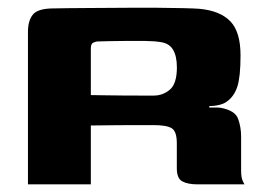

<svg xmlns="http://www.w3.org/2000/svg" viewBox="-20 -482 694 502"><path d="M348.3 -154.9Q348.3 -154.9 328.6 -154.9Q308.8 -154.9 279 -154.6Q249.2 -154.3 217.5 -153.9V0H53.1V-398.9Q53.1 -427.9 65.9 -443.8Q78.8 -459.7 118.7 -460Q133.7 -460.3 164 -460.7Q194.2 -461 233 -461.2Q271.8 -461.3 313.4 -461.7Q355.1 -462 393.2 -461.7Q431.3 -461.3 459.8 -460.7Q488.2 -460 501.2 -459Q555.3 -454 582.1 -426.4Q608.9 -398.9 608.9 -337Q608.9 -281.2 600.5 -255.4Q592 -229.6 572.9 -216.3Q566.4 -211.2 554 -207.9Q541.5 -204.7 527.2 -204.7V-200.9Q534 -200.9 542.5 -200.9Q551 -200.9 556.8 -200.2Q594.8 -193.2 602.6 -171.3Q610.4 -149.4 610.4 -125.4V-36.6Q610.4 -18.2 614.4 -9.6Q618.3 -1 619.3 0H496.5Q470.9 0 456.6 -7.8Q442.3 -15.6 442.3 -42V-107.6Q442.3 -138.6 428.8 -146.8Q415.3 -154.9 381.3 -154.9ZM217.5 -233.4Q227.6 -233.4 250.4 -232.9Q273.2 -232.4 299.9 -232.3Q326.7 -232.1 349.5 -232.1Q372.3 -232.1 382.1 -232.1Q405.9 -232.1 424.2 -247.7Q442.5 -263.3 442.5 -306Q442.5 -335.5 432.1 -352.6Q421.6 -369.6 398.1 -372.2Q383.7 -374.6 360.2 -374.9Q336.8 -375.2 311.5 -375Q286.2 -374.9 265.3 -374.4Q244.3 -373.9 234.2 -373.6Q232.2 -373.6 224.8 -370.9Q217.5 -368.3 217.5 -356.2Z"/></svg>

Font: Genos Thin
Style: Regular
Weight: 100
Designer: Robert E. Leuschke
Foundry: Robert E. Leuschke
Version: Version 1.010